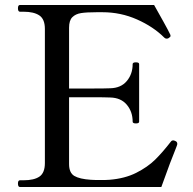

<svg xmlns="http://www.w3.org/2000/svg" viewBox="-20 -750 773 770"><path d="M691 -173Q691 -170 689 -165Q687 -160 686 -157Q666 -109 627 0H60Q52 0 52 -14Q52 -27 60 -27H74Q117 -27 138.5 -42Q160 -57 160 -96V-634Q160 -673 138 -688Q116 -703 74 -703H60Q52 -703 52 -717Q52 -730 60 -730H598Q616 -698 635.5 -663Q655 -628 663 -611Q664 -609 664 -606Q664 -602 656 -597Q653 -595 648 -595Q643 -595 639 -599Q595 -643 529.5 -672Q464 -701 391 -701H368Q327 -701 305 -697.5Q283 -694 270 -681Q257 -668 257 -639V-395H344Q403 -395 422 -396Q465 -397 488.5 -425Q512 -453 512 -493Q512 -500 525 -500Q538 -500 538 -493V-262Q538 -255 525 -255Q512 -255 512 -262Q512 -302 488.5 -330Q465 -358 422 -359Q403 -360 344 -360H257V-92Q257 -57 278 -44.5Q299 -32 344 -29Q356 -28 384 -28Q407 -28 419 -29Q481 -34 526.5 -57Q572 -80 602 -109.5Q632 -139 666 -183Q669 -187 674 -187Q678 -187 682 -185Q691 -182 691 -173Z"/></svg>

Font: Shippori Mincho Medium
Style: Regular
Weight: 500
Designer: FONTDASU
Foundry: FONTDASU / Google Inc. / but / Adobe
Version: Version 3.110; ttfautohint (v1.8.3)